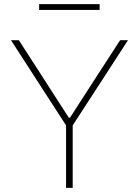

<svg xmlns="http://www.w3.org/2000/svg" viewBox="-20 -907 669 927"><path d="M300 -300 138 -550.5Q112.5 -590 88.5 -627.2Q64.5 -664.5 33 -713H71Q105.5 -659.5 130 -621.5Q154.5 -583.5 176.5 -549.5Q198.5 -515.5 225 -474L312 -339H318L402 -469Q430 -512.5 453 -548Q476 -583.5 501 -622Q526 -660.5 560 -713H598Q571 -671.5 544.8 -631Q518.5 -590.5 493 -551L330 -300ZM299 0Q299 -61 299 -117Q299 -173 299 -238V-326H331V-238Q331 -173 331 -117Q331 -61 331 0ZM169 -859V-887Q202 -887 238.8 -887Q275.5 -887 315 -887Q355 -887 391.5 -887Q428 -887 461 -887V-859Q428 -859 391.5 -859Q355 -859 315 -859Q275.5 -859 238.8 -859Q202 -859 169 -859Z"/></svg>

Font: Commissioner Thin
Style: Regular
Weight: 100
Designer: Kostas Bartsokas
Foundry: Kostas Bartsokas
Version: Version 1.001;gftools[0.9.23]